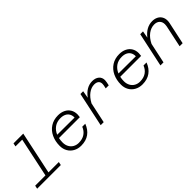

<svg xmlns="http://www.w3.org/2000/svg" viewBox="185 -1800 2881 2881"><g transform="rotate(-45 1625.0 -360.0)"><path d="M28 -53H246L379 -679H236L247 -732H454L310 -53H530L519 0H17Z M710 -215Q710 -313 747 -391Q784 -469 853 -513.5Q922 -558 1016 -558Q1080 -558 1129.5 -534Q1179 -510 1206.5 -465.5Q1234 -421 1234 -360Q1234 -338 1229 -306H786Q777 -264 777 -219Q777 -168 798.5 -128Q820 -88 858.5 -66Q897 -44 946 -44Q1024 -44 1076 -79.5Q1128 -115 1153 -179H1217Q1183 -88 1114.5 -38Q1046 12 942 12Q874 12 821 -17.5Q768 -47 739 -98.5Q710 -150 710 -215ZM1169 -358Q1170 -402 1152 -434.5Q1134 -467 1098.5 -484.5Q1063 -502 1013 -502Q936 -502 883 -464Q830 -426 802 -360Z M1823 -420Q1823 -459 1798.5 -480Q1774 -501 1728 -501Q1664 -501 1604 -456.5Q1544 -412 1499 -328L1429 0H1365L1481 -546H1539L1519 -428Q1565 -492 1621 -525Q1677 -558 1741 -558Q1809 -558 1849 -524.5Q1889 -491 1889 -432Q1889 -414 1884 -389L1873 -337H1809L1820 -389Q1823 -406 1823 -420Z M2010 -215Q2010 -313 2047 -391Q2084 -469 2153 -513.5Q2222 -558 2316 -558Q2380 -558 2429.5 -534Q2479 -510 2506.5 -465.5Q2534 -421 2534 -360Q2534 -338 2529 -306H2086Q2077 -264 2077 -219Q2077 -168 2098.5 -128Q2120 -88 2158.5 -66Q2197 -44 2246 -44Q2324 -44 2376 -79.5Q2428 -115 2453 -179H2517Q2483 -88 2414.5 -38Q2346 12 2242 12Q2174 12 2121 -17.5Q2068 -47 2039 -98.5Q2010 -150 2010 -215ZM2469 -358Q2470 -402 2452 -434.5Q2434 -467 2398.5 -484.5Q2363 -502 2313 -502Q2236 -502 2183 -464Q2130 -426 2102 -360Z M3118 -388Q3118 -440 3087 -470.5Q3056 -501 3001 -501Q2933 -501 2871.5 -455.5Q2810 -410 2767 -323L2698 0H2633L2750 -546H2809L2789 -433Q2834 -493 2891.5 -525.5Q2949 -558 3014 -558Q3066 -558 3104.5 -538.5Q3143 -519 3164 -483.5Q3185 -448 3185 -400Q3185 -376 3179 -349L3104 0H3040L3114 -348Q3118 -367 3118 -388Z"/></g></svg>

Font: Azeret Mono Light
Style: Italic
Weight: 300
Italic angle: -12°
Designer: Martin Vácha
Foundry: Displaay
Version: Version 1.000; Glyphs 3.0.3, build 3074